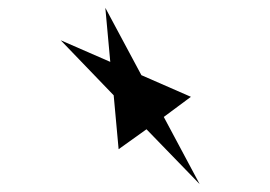

<svg xmlns="http://www.w3.org/2000/svg" viewBox="-20 -628 695 494"><path d="M263.7 -468.8 251 -607.9 343.8 -434.6 471.2 -378.9 401.4 -327.1 493.7 -154.3 356.9 -295.4 285.2 -244.1 272.5 -382.8 136.2 -524.4Z"/></svg>

Font: Vazirmatn UI
Style: Bold
Weight: 700
Designer: Saber Rastikerdar
Foundry: Saber Rastikerdar
Version: Version 33.003